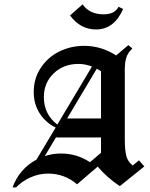

<svg xmlns="http://www.w3.org/2000/svg" viewBox="-20 -839 679 868"><path d="M296.7 -769.2Q343.3 -705.8 414.2 -705.8Q495.8 -705.8 536.7 -798.3L515.8 -808.3Q499.2 -774.2 448.3 -774.2Q385 -774.2 353.3 -819.2ZM578.3 -620 564.2 -604.2Q544.2 -577.5 544.2 -528.3V-210Q544.2 -161.7 550.8 -135Q557.5 -108.3 580 -90.8L608.3 -114.2L632.5 -86.7L521.7 2.5Q465 -35 421.7 -85.8L328.3 -5.8Q271.7 -54.2 197.5 -54.2Q156.7 -54.2 118.8 -37.5Q80.8 -20.8 52.5 8.3H36.7Q67.5 -75.8 145 -117.5L231.7 -262.5Q186.7 -284.2 159.6 -326.2Q132.5 -368.3 132.5 -423.3Q132.5 -485 165 -533.3Q197.5 -581.7 249.2 -606.7Q300.8 -631.7 360 -631.7Q438.3 -631.7 505 -588.3L560 -635ZM417.5 -528.3 283.3 -303.3H436.7V-516.7Q427.5 -523.3 417.5 -528.3ZM395.8 -538.3Q365.8 -550 334.2 -550Q267.5 -550 222.9 -507.5Q178.3 -465 178.3 -400Q178.3 -322.5 239.2 -275.8ZM238.3 -226.7 182.5 -133.3Q217.5 -145 255.8 -145Q327.5 -145 386.7 -105.8L436.7 -148.3V-217.5H233.3Z"/></svg>

Font: Chomsky
Style: Regular
Weight: 400
Version: Version 2.3